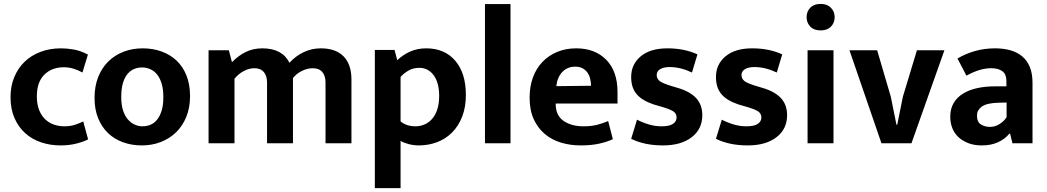

<svg xmlns="http://www.w3.org/2000/svg" viewBox="-20 -735 5370 985"><path d="M310 -87Q342 -87 366.5 -95.5Q391 -104 407 -112L432 -20Q412 -9 374 1Q336 11 291 11Q237 11 190 -5Q143 -21 108.5 -52.5Q74 -84 54 -130Q34 -176 34 -237Q34 -293 53 -339Q72 -385 106 -418Q140 -451 188 -469Q236 -487 293 -487Q324 -487 358.5 -481Q393 -475 431 -455L403 -363Q382 -375 357.5 -382.5Q333 -390 308 -390Q246 -390 207.5 -352Q169 -314 169 -241Q169 -198 181.5 -168.5Q194 -139 214 -121Q234 -103 259 -95Q284 -87 310 -87Z M955 -242Q955 -183 936 -136Q917 -89 883.5 -56.5Q850 -24 805 -6.5Q760 11 708 11Q656 11 611.5 -5Q567 -21 534.5 -52Q502 -83 483.5 -128.5Q465 -174 465 -232Q465 -293 484 -340.5Q503 -388 536.5 -420.5Q570 -453 615 -470Q660 -487 712 -487Q764 -487 808.5 -471Q853 -455 885.5 -424.5Q918 -394 936.5 -348Q955 -302 955 -242ZM818 -237Q818 -278 809 -307Q800 -336 785 -354Q770 -372 750 -380.5Q730 -389 709 -389Q688 -389 669 -381.5Q650 -374 635 -356.5Q620 -339 611 -310Q602 -281 602 -237Q602 -198 611 -169.5Q620 -141 635.5 -123Q651 -105 670.5 -96Q690 -87 711 -87Q732 -87 751 -94.5Q770 -102 785 -120Q800 -138 809 -166.5Q818 -195 818 -237Z M1183 0H1050V-477H1154L1170 -416Q1202 -449 1240 -468Q1278 -487 1326 -487Q1428 -487 1465 -413Q1497 -448 1538 -467.5Q1579 -487 1626 -487Q1702 -487 1742.5 -446Q1783 -405 1783 -327V0H1650V-312Q1650 -346 1633.5 -365.5Q1617 -385 1585 -385Q1558 -385 1530.5 -372Q1503 -359 1483 -335V0H1350V-312Q1350 -346 1333.5 -365.5Q1317 -385 1285 -385Q1258 -385 1230.5 -370.5Q1203 -356 1183 -331Z M2129 11Q2103 11 2077.5 4.5Q2052 -2 2035 -12V230H1903V-479H2004L2018 -426Q2047 -454 2084 -470.5Q2121 -487 2167 -487Q2261 -487 2315.5 -423.5Q2370 -360 2370 -248Q2370 -185 2351 -136.5Q2332 -88 2299 -55Q2266 -22 2222 -5.5Q2178 11 2129 11ZM2131 -387Q2098 -387 2073 -371.5Q2048 -356 2035 -340V-112Q2066 -87 2112 -87Q2134 -87 2155.5 -95.5Q2177 -104 2194.5 -122.5Q2212 -141 2222.5 -171Q2233 -201 2233 -244Q2233 -275 2226.5 -301Q2220 -327 2207 -346Q2194 -365 2175 -376Q2156 -387 2131 -387Z M2468 0V-714H2599V0Z M3148 -204H2831V-200Q2831 -143 2871 -115Q2911 -87 2974 -87Q3014 -87 3044.5 -95Q3075 -103 3100 -114L3124 -21Q3097 -8 3056 1.5Q3015 11 2959 11Q2905 11 2857.5 -3.5Q2810 -18 2774.5 -48Q2739 -78 2718 -124Q2697 -170 2697 -234Q2697 -291 2714 -337.5Q2731 -384 2762.5 -417Q2794 -450 2838 -468.5Q2882 -487 2936 -487Q3033 -487 3090.5 -428Q3148 -369 3148 -263ZM3012 -295Q3012 -314 3007.5 -332Q3003 -350 2993 -363.5Q2983 -377 2968 -385Q2953 -393 2931 -393Q2891 -393 2865 -366Q2839 -339 2834 -293Z M3530 -363Q3471 -391 3416 -391Q3384 -391 3366.5 -380Q3349 -369 3349 -350Q3349 -331 3364.5 -319Q3380 -307 3427 -293L3457 -284Q3519 -266 3551 -232Q3583 -198 3583 -144Q3583 -73 3528.5 -31Q3474 11 3381 11Q3286 11 3218 -23L3248 -121Q3277 -106 3309 -96.5Q3341 -87 3374 -87Q3414 -87 3432.5 -99.5Q3451 -112 3451 -132Q3451 -153 3433 -164.5Q3415 -176 3365 -190L3334 -199Q3274 -219 3246 -252Q3218 -285 3218 -340Q3218 -405 3267 -446Q3316 -487 3404 -487Q3491 -487 3558 -456Z M3965 -363Q3906 -391 3851 -391Q3819 -391 3801.5 -380Q3784 -369 3784 -350Q3784 -331 3799.5 -319Q3815 -307 3862 -293L3892 -284Q3954 -266 3986 -232Q4018 -198 4018 -144Q4018 -73 3963.5 -31Q3909 11 3816 11Q3721 11 3653 -23L3683 -121Q3712 -106 3744 -96.5Q3776 -87 3809 -87Q3849 -87 3867.5 -99.5Q3886 -112 3886 -132Q3886 -153 3868 -164.5Q3850 -176 3800 -190L3769 -199Q3709 -219 3681 -252Q3653 -285 3653 -340Q3653 -405 3702 -446Q3751 -487 3839 -487Q3926 -487 3993 -456Z M4123 0V-477H4256V0ZM4190 -579Q4156 -579 4137 -598.5Q4118 -618 4118 -647Q4118 -676 4137 -695.5Q4156 -715 4190 -715Q4223 -715 4242.5 -695.5Q4262 -676 4262 -647Q4262 -618 4243 -598.5Q4224 -579 4190 -579Z M4684 -477H4825L4656 0H4502L4338 -477H4480L4550 -239L4579 -95H4583L4612 -239Z M4892 -435Q4935 -460 4983 -473.5Q5031 -487 5085 -487Q5128 -487 5163.5 -477Q5199 -467 5224.5 -445.5Q5250 -424 5263.5 -390.5Q5277 -357 5277 -310V0H5174L5162 -49H5158Q5135 -21 5099.5 -5Q5064 11 5017 11Q4978 11 4948 -0.5Q4918 -12 4897 -31.5Q4876 -51 4865.5 -78Q4855 -105 4855 -136Q4855 -177 4872.5 -206.5Q4890 -236 4921 -255Q4952 -274 4993.5 -283Q5035 -292 5083 -292H5143V-321Q5143 -354 5122.5 -369.5Q5102 -385 5065 -385Q5036 -385 5005.5 -376Q4975 -367 4938 -347ZM5144 -209 5101 -208Q5040 -206 5016 -187.5Q4992 -169 4992 -143Q4992 -109 5012.5 -96.5Q5033 -84 5059 -84Q5085 -84 5108.5 -99Q5132 -114 5144 -134Z"/></svg>

Font: Mukta Vaani
Style: Bold
Weight: 700
Designer: Noopur Datye, Girish Dalvi, Yashodeep Gholap, Pallavi Karambelkar
Foundry: Ek Type
Version: Version 2.538;PS 1.000;hotconv 16.6.51;makeotf.lib2.5.65220;